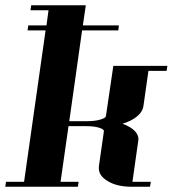

<svg xmlns="http://www.w3.org/2000/svg" viewBox="-20 -712 658 732"><path d="M0 0 2.9 -19H71.8L153.8 -596.2H85L87.9 -615.2H157.2L165 -672.9H96.2L99.1 -691.9H307.1L295.9 -615.2H433.1L431.2 -596.2H293L244.1 -250H313Q340.8 -250 361.8 -255.9Q382.3 -261.7 383.8 -269L412.1 -460.9H618.2L615.2 -441.9H545.9L526.9 -308.1Q522.5 -275.9 479 -252.9Q460.9 -244.1 446.8 -240.2Q460.4 -235.8 475.1 -227.1Q507.8 -207.5 507.8 -180.2Q507.8 -179.2 507.3 -176.5Q506.8 -173.8 506.8 -172.9L484.9 -19H555.2L551.8 0H482.9Q424.8 0 390.1 -22Q356.9 -42 356.9 -69.8V-77.1L376 -210.9Q377 -214.8 372.3 -218.5Q367.7 -222.2 357.9 -225.1Q338.4 -231 310.1 -231H241.2L210.9 -19H279.8L276.9 0Z"/></svg>

Font: Hjet
Style: Italic
Weight: 400
Designer: T. Christopher White
Version: Version 1.2